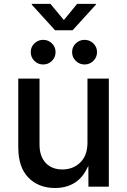

<svg xmlns="http://www.w3.org/2000/svg" viewBox="-20 -943 642 970"><path d="M258.3 6.8Q174.8 6.8 123.5 -45.7Q72.3 -98.1 72.3 -199.2V-545.9H179.7V-212.4Q179.7 -153.3 210.7 -120.1Q241.7 -86.9 294.9 -86.9Q349.6 -86.9 385.7 -122.3Q421.9 -157.7 421.9 -222.7V-545.9H529.8V0H426.8L426.3 -106Q400.4 -46.4 357.7 -19.8Q314.9 6.8 258.3 6.8ZM234.9 -923.3 302.7 -841.8 369.6 -923.3H464.4V-919.4L346.7 -790H258.3L140.6 -919.4V-923.3ZM198.2 -617.2Q171.9 -617.2 153.6 -635.5Q135.3 -653.8 135.3 -679.7Q135.3 -705.6 153.6 -723.6Q171.9 -741.7 198.2 -741.7Q224.1 -741.7 242.4 -723.6Q260.7 -705.6 260.7 -679.7Q260.7 -653.8 242.4 -635.5Q224.1 -617.2 198.2 -617.2ZM407.2 -617.2Q381.3 -617.2 362.8 -635.5Q344.2 -653.8 344.2 -679.7Q344.2 -705.6 362.8 -723.6Q381.3 -741.7 407.2 -741.7Q433.1 -741.7 451.7 -723.6Q470.2 -705.6 470.2 -679.7Q470.2 -653.8 451.7 -635.5Q433.1 -617.2 407.2 -617.2Z"/></svg>

Font: Inter Medium
Style: Regular
Weight: 500
Designer: Rasmus Andersson
Foundry: rsms
Version: Version 4.001;git-9221beed3